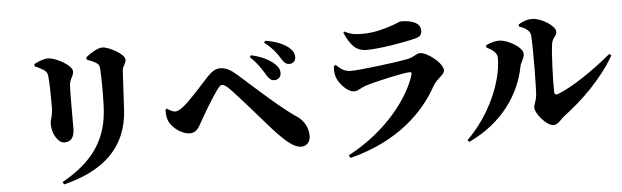

<svg xmlns="http://www.w3.org/2000/svg" viewBox="-52 -985 4054 1251"><g transform="rotate(-5 1975.0 -359.5)"><path d="M322 74C580 11 738 -129 753 -372C757 -432 763 -574 767 -631C769 -661 791 -674 791 -702C791 -737 690 -793 646 -793C616 -793 568 -763 538 -738L539 -723C560 -715 582 -707 599 -696C618 -684 620 -675 622 -648C625 -597 627 -437 620 -370C603 -176 500 -46 313 58ZM197 -709C220 -700 243 -688 257 -678C271 -668 277 -659 280 -641C286 -598 286 -488 286 -437C286 -375 269 -352 269 -327C269 -257 309 -198 348 -198C390 -198 414 -225 414 -285C414 -367 413 -520 416 -564C418 -607 444 -624 444 -654C444 -696 336 -753 288 -753C257 -753 224 -738 197 -724Z M1698 -518C1713 -494 1727 -483 1745 -483C1774 -483 1790 -503 1790 -527C1790 -547 1782 -564 1763 -583C1729 -618 1669 -645 1608 -658L1599 -646C1650 -600 1679 -549 1698 -518ZM1802 -618C1819 -591 1831 -580 1853 -580C1878 -580 1894 -597 1894 -622C1894 -647 1882 -667 1859 -686C1825 -713 1775 -734 1709 -744L1700 -732C1760 -687 1785 -645 1802 -618ZM1022 -353C1021 -314 1026 -287 1041 -264C1069 -220 1123 -186 1169 -186C1210 -186 1226 -218 1246 -253C1273 -303 1338 -411 1370 -454C1385 -474 1394 -482 1403 -482C1413 -482 1428 -474 1448 -454C1495 -408 1647 -232 1705 -166C1789 -74 1840 -36 1883 -36C1919 -36 1943 -63 1943 -103C1943 -153 1917 -204 1872 -233C1787 -289 1651 -411 1508 -539C1470 -573 1437 -591 1399 -591C1368 -591 1343 -573 1315 -544C1287 -515 1199 -413 1146 -368C1119 -345 1099 -336 1085 -336C1074 -336 1051 -344 1032 -360Z M2140 -541C2137 -515 2138 -497 2145 -471C2154 -437 2208 -365 2259 -365C2282 -365 2303 -384 2332 -394C2393 -415 2588 -458 2628 -458C2638 -458 2643 -454 2639 -441C2594 -296 2445 -90 2186 47L2196 65C2510 -15 2685 -190 2775 -354C2802 -403 2852 -421 2852 -451C2852 -499 2753 -576 2706 -576C2681 -576 2664 -553 2623 -545C2543 -529 2310 -500 2249 -500C2206 -500 2185 -517 2152 -547ZM2685 -674C2717 -682 2727 -698 2727 -721C2727 -769 2679 -793 2599 -793C2588 -793 2573 -781 2527 -767C2489 -755 2426 -734 2345 -734C2311 -734 2271 -734 2228 -759L2220 -752C2257 -669 2292 -627 2362 -627C2446 -627 2602 -653 2685 -674Z M3363 -706 3364 -692C3409 -678 3436 -656 3438 -626C3444 -529 3441 -281 3436 -236C3432 -197 3417 -179 3417 -155C3417 -120 3487 -33 3532 -33C3564 -33 3586 -70 3608 -86C3726 -174 3864 -306 3947 -453L3934 -463C3810 -360 3675 -270 3581 -233C3564 -226 3555 -232 3555 -249C3553 -318 3559 -497 3569 -562C3575 -602 3603 -609 3603 -638C3603 -676 3513 -734 3452 -734C3422 -734 3399 -727 3363 -706ZM3140 -575C3179 -556 3209 -534 3209 -501C3209 -344 3114 -128 2965 16L2976 28C3199 -76 3317 -255 3351 -433C3356 -459 3379 -484 3379 -512C3379 -558 3278 -612 3227 -612C3193 -612 3166 -601 3140 -590Z"/></g></svg>

Font: Noto Serif CJK SC Black
Style: Regular
Weight: 900
Designer: Ryoko NISHIZUKA 西塚涼子 (kana & ideographs); Frank Grießhammer (Latin, Greek & Cyrillic); Wenlong ZHANG 张文龙 (bopomofo); San
Foundry: Adobe
Version: Version 2.001;hotconv 1.1.0;makeotfexe 2.6.0